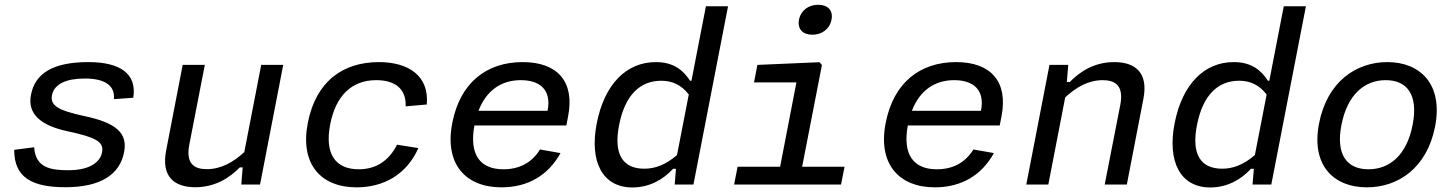

<svg xmlns="http://www.w3.org/2000/svg" viewBox="-20 -792 6240 824"><path d="M359.5 -525.5C204.5 -525.5 130.5 -475.5 113 -385.5C97 -304.5 152 -254 270.5 -228.5C387.5 -203.5 427.5 -184.5 418 -138.5C410.5 -97.5 367 -61.5 274.5 -61.5C200.5 -61.5 132.5 -70 126.5 -160L41 -149C40.5 -29 119 11.5 261 11.5C412 11.5 494 -43 512.5 -138.5C529.5 -224 473.5 -266 341.5 -294C231.5 -317.5 194.5 -338.5 203 -383.5C213 -432.5 266 -455 343.5 -455C430.5 -455 474 -425 469 -366.5L552 -372.5C568.5 -476.5 494.5 -525.5 359.5 -525.5Z M764 -513.5 693 -146C671.5 -35 726.5 11.5 818.5 11.5C905 11.5 967 -30.5 1009 -73.5H1021.5L1015.5 0H1096L1195.5 -513.5H1101L1028.5 -139.5C981 -95 927.5 -66 867.5 -66C815.5 -66 776 -87.5 792.5 -171.5L859 -513.5Z M1775.5 -156.5 1684 -171C1649 -101.5 1593 -65.5 1520 -65.5C1422 -65.5 1372 -128 1397 -258C1421 -381 1489 -448 1594.5 -448C1671 -448 1724 -414.5 1721 -335.5L1811.5 -343.5C1823 -467 1732 -525.5 1606.5 -525.5C1452 -525.5 1336 -443.5 1301 -264.5C1266.5 -87 1357.5 12 1510 12C1627 12 1725 -43 1775.5 -156.5Z M1921 -264C1886.5 -88 1978.5 12 2132 12C2245 12 2332.5 -39 2385.5 -135L2297.5 -150.5C2261.5 -92 2207 -65.5 2140.5 -65.5C2040 -65.5 1993 -128.5 2016 -253.5H2410.5L2418 -292C2447.5 -442.5 2372 -525.5 2223 -525.5C2068.5 -525.5 1954.5 -437.5 1921 -264ZM2033.5 -316.5C2067 -403.5 2131 -448 2215 -448C2295.5 -448 2348 -408 2330 -316.5Z M2541 -262.5C2509 -99 2565 12.5 2694 12.5C2767.5 12.5 2827 -22 2868.5 -67.5H2881L2875.5 0H2956L3104.5 -765H3009.5L2947.5 -445.5H2941.5C2912 -491 2870.5 -525.5 2794.5 -525.5C2667.5 -525.5 2573.5 -429.5 2541 -262.5ZM2637 -255.5C2662 -383.5 2726.5 -445.5 2818 -445.5C2863 -445.5 2902.5 -429.5 2936 -386.5L2885.5 -126.5C2835.5 -83.5 2790 -68 2745 -68C2651.5 -68 2612.5 -131.5 2637 -255.5Z M3130.5 0H3589.5L3604.5 -76.5H3422.5L3507.5 -513L3497 -525L3230.5 -513.5L3216 -438.5H3398L3328 -76.5H3145.5ZM3466.5 -643C3507.5 -643 3541 -667.5 3548.5 -707.5C3556.5 -747.5 3532.5 -771.5 3491.5 -771.5C3450 -771.5 3417 -747.5 3409 -707.5C3401.5 -667.5 3425 -643 3466.5 -643Z M3781 -264C3746.5 -88 3838.5 12 3992 12C4105 12 4192.5 -39 4245.5 -135L4157.5 -150.5C4121.5 -92 4067 -65.5 4000.5 -65.5C3900 -65.5 3853 -128.5 3876 -253.5H4270.5L4278 -292C4307.5 -442.5 4232 -525.5 4083 -525.5C3928.5 -525.5 3814.5 -437.5 3781 -264ZM3893.5 -316.5C3927 -403.5 3991 -448 4075 -448C4155.5 -448 4208 -408 4190 -316.5Z M4816 0 4887 -367.5C4909 -479 4853.5 -525.5 4762 -525.5C4675 -525.5 4613.5 -483.5 4571 -440H4558.5L4564.5 -513.5H4484L4384.5 0H4479L4551.5 -374C4599 -418.5 4652.5 -448 4712.5 -448C4764.5 -448 4804 -426 4788 -342.5L4721 0Z M5021 -262.5C4989 -99 5045 12.5 5174 12.5C5247.5 12.5 5307 -22 5348.5 -67.5H5361L5355.5 0H5436L5584.5 -765H5489.5L5427.5 -445.5H5421.5C5392 -491 5350.5 -525.5 5274.5 -525.5C5147.5 -525.5 5053.5 -429.5 5021 -262.5ZM5117 -255.5C5142 -383.5 5206.5 -445.5 5298 -445.5C5343 -445.5 5382.5 -429.5 5416 -386.5L5365.5 -126.5C5315.5 -83.5 5270 -68 5225 -68C5131.5 -68 5092.5 -131.5 5117 -255.5Z M6139 -249C6174 -430.5 6075.5 -525.5 5934 -525.5C5799.5 -525.5 5675.5 -440.5 5641 -262.5C5605.5 -81 5705 12 5846 12C5980.5 12 6104 -71 6139 -249ZM6042.5 -256C6017 -125 5943 -65.5 5853 -65.5C5763 -65.5 5711.5 -125 5737 -256C5762.5 -387 5837 -448 5927 -448C6017.5 -448 6068 -387 6042.5 -256Z"/></svg>

Font: Monaspace Neon
Style: Italic
Weight: 400
Italic angle: -11°
Designer: Riley Cran & the Lettermatic Team
Foundry: Lettermatic
Version: Version 1.200 (Monaspace Neon)